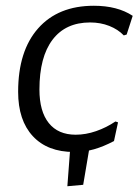

<svg xmlns="http://www.w3.org/2000/svg" viewBox="-20 -522 487 667"><path d="M441 -467 420 -402 410 -399Q390 -420 359.5 -432Q329 -444 293 -444Q208 -444 162.5 -384Q117 -324 117 -211Q117 -135 149.5 -94.5Q182 -54 243 -54Q278 -54 314 -66.5Q350 -79 381 -100L390 -97L376 -32Q340 -13 307 -3.5Q274 6 237 6Q145 6 94 -49Q43 -104 43 -203Q43 -345 112.5 -423.5Q182 -502 306 -502Q388 -502 441 -467ZM226 -34H295L269 120L214 125Z"/></svg>

Font: Alegreya Sans SC
Style: Italic
Weight: 400
Italic angle: -7°
Designer: Juan Pablo del Peral
Foundry: Huerta Tipografica
Version: Version 2.008; ttfautohint (v1.6)